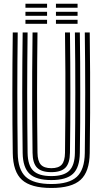

<svg xmlns="http://www.w3.org/2000/svg" viewBox="-20 -969 533 999"><path d="M247.1 9Q140.9 9 94.3 -33.2Q47.8 -75.4 46.4 -172.4Q45.4 -246.8 44.8 -323.7Q44.2 -400.7 44.3 -479.5Q44.3 -558.4 44.8 -638.6Q45.3 -718.9 46.4 -800H72.2Q71.2 -724.7 70.6 -646.6Q70 -568.5 70 -489.3Q70 -410 70.6 -330.5Q71.2 -251.1 72.2 -172.8Q73.3 -86.3 114 -48.9Q154.7 -11.5 247.1 -11.5Q339 -11.5 379.5 -48.9Q420.1 -86.2 421.2 -172.8Q422.2 -250.5 422.8 -329Q423.4 -407.5 423.4 -486.3Q423.4 -565 422.8 -643.6Q422.3 -722.2 421.2 -800H446.9Q448.3 -696.3 448.8 -591.4Q449.3 -486.6 448.9 -381.6Q448.4 -276.6 446.9 -172.4Q445.5 -75.4 399.2 -33.2Q352.8 9 247.1 9ZM247.1 -32.1Q168.3 -32.1 133.6 -64.9Q99 -97.7 97.9 -173.1Q96.9 -252.8 96.3 -331.5Q95.7 -410.1 95.7 -488.3Q95.7 -566.4 96.3 -644.3Q97 -722.2 97.9 -800H123.6Q122.7 -723.1 122.1 -645.2Q121.4 -567.3 121.4 -488.7Q121.4 -410.1 122 -331.2Q122.6 -252.4 123.6 -173.5Q124.6 -108.7 153.2 -80.7Q181.9 -52.8 247.1 -52.8Q311.8 -52.8 340.3 -80.7Q368.8 -108.7 369.7 -173.5Q370.8 -251.1 371.3 -329.6Q371.9 -408 371.9 -486.6Q371.9 -565.2 371.4 -643.7Q370.8 -722.2 369.7 -800H395.4Q396.6 -721.1 397.1 -642.7Q397.6 -564.2 397.6 -485.8Q397.6 -407.4 397.2 -329.2Q396.7 -251.1 395.4 -173.1Q394.5 -97.7 360 -64.9Q325.4 -32.1 247.1 -32.1ZM247.1 -73.3Q195.6 -73.3 172.8 -96.6Q150 -119.9 149.4 -173.9Q147.9 -279.7 147.4 -384Q146.9 -488.3 147.5 -592.2Q148 -696.1 149.4 -800H175.1Q174.2 -724.6 173.5 -646.6Q172.9 -568.5 172.9 -489.4Q172.9 -410.2 173.5 -331Q174.1 -251.7 175.1 -174.1Q175.6 -131.4 192.3 -112.6Q209 -93.9 247.1 -93.9Q284.9 -93.9 301.3 -112.6Q317.7 -131.4 318.2 -174.1Q319.7 -278.2 320.2 -382.7Q320.7 -487.2 320.2 -591.7Q319.7 -696.3 318.2 -800H344Q345.1 -720.9 345.6 -642.4Q346.2 -564 346.2 -485.7Q346.2 -407.5 345.7 -329.6Q345.2 -251.7 344 -173.9Q343.3 -119.8 320.6 -96.6Q298 -73.3 247.1 -73.3ZM271.1 -928.6V-949.5H383.6V-928.6ZM112.4 -845V-865.9H224.9V-845ZM112.4 -886.8V-907.7H224.9V-886.8ZM112.4 -928.6V-949.5H224.9V-928.6ZM271.1 -845V-865.9H383.6V-845ZM271.1 -886.8V-907.7H383.6V-886.8Z"/></svg>

Font: Big Shoulders Inline Text SC Thin
Style: Regular
Weight: 100
Designer: Patric King
Foundry: XO Type Co
Version: Version 2.002